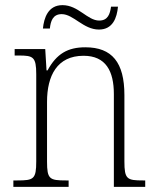

<svg xmlns="http://www.w3.org/2000/svg" viewBox="-20 -727 611 747"><path d="M365 -612C419 -612 435 -658 439 -701H412C408 -673 400 -647 366 -647C320 -647 285 -707 223 -707C167 -707 151 -657 147 -616H174C177 -644 185 -672 220 -672C266 -672 304 -612 365 -612ZM32 0H247V-25H236C173 -25 163 -30 163 -98V-331C163 -432 202 -510 305 -510C392 -510 423 -450 423 -361V0H545V-25H536C474 -25 464 -30 464 -99V-357C464 -484 416 -543 312 -543C244 -543 200 -518 165 -453H161L156 -536H37V-511H53C109 -511 121 -506 121 -438V-99C121 -30 111 -25 48 -25H32Z"/></svg>

Font: Noto Serif Thai SemiCondensed ExtraLight
Style: Regular
Weight: 200
Width: 4
Designer: Monotype Design Team
Foundry: Monotype Imaging Inc.
Version: Version 2.002